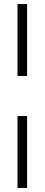

<svg xmlns="http://www.w3.org/2000/svg" viewBox="-20 -762 219 943"><path d="M66 -389V-742H113V-389ZM66 161V-192H113V161Z"/></svg>

Font: Saira Ultra Condensed Light
Style: Regular
Weight: 300
Width: 1
Designer: Hector Gatti with collaboration of the Omnibus-Type team
Foundry: Omnibus-Type
Version: Version 1.001; ttfautohint (v1.8)